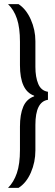

<svg xmlns="http://www.w3.org/2000/svg" viewBox="-20 -763 269 933"><path d="M77 -34V-148Q77 -207 93 -244.5Q109 -282 146 -295V-298Q77 -322 77 -446V-560Q77 -628 62.5 -671.5Q48 -715 19 -743H70Q107 -719 129.5 -668.5Q152 -618 152 -563V-438Q152 -388 166 -355Q180 -322 213 -317V-278Q152 -269 152 -156V-32Q152 25 130 75.5Q108 126 70 150H19Q47 122 62 78Q77 34 77 -34Z"/></svg>

Font: Saira Ultra Condensed Medium
Style: Regular
Weight: 500
Width: 1
Designer: Hector Gatti with collaboration of the Omnibus-Type team
Foundry: Omnibus-Type
Version: Version 1.001; ttfautohint (v1.8)